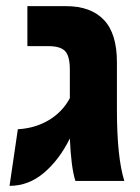

<svg xmlns="http://www.w3.org/2000/svg" viewBox="-20 -588 456 624"><path d="M225 0Q211 -44 207 -138Q173 -69 123 -26.5Q73 16 11 16L38 -168Q94 -171 138.5 -197.5Q183 -224 207 -269V-361Q207 -406 191.5 -422Q176 -438 138 -438H69V-568H195Q275 -568 317.5 -523.5Q360 -479 360 -386V-232Q360 -77 384 0Z"/></svg>

Font: FiraGOUPP
Style: Bold
Weight: 700
Designer: bBox Type
Foundry: bBox Type GmbH
Version: Version 1.001